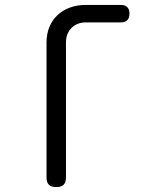

<svg xmlns="http://www.w3.org/2000/svg" viewBox="-20 -750 640 780"><path d="M248 -30Q248 -9 238.5 0.5Q229 10 209 10Q188 10 178.5 0.5Q169 -9 169 -30V-577Q169 -612 180.5 -640Q192 -668 213 -688Q234 -708 263.5 -719Q293 -730 329 -730H471Q488 -730 497 -721Q506 -712 506 -695Q506 -677 497 -668Q488 -659 471 -659H329Q293 -659 270.5 -636.5Q248 -614 248 -577Z"/></svg>

Font: Maple Mono Light
Style: Regular
Weight: 300
Monospace: yes
Designer: subframe7536
Version: Version 7.000